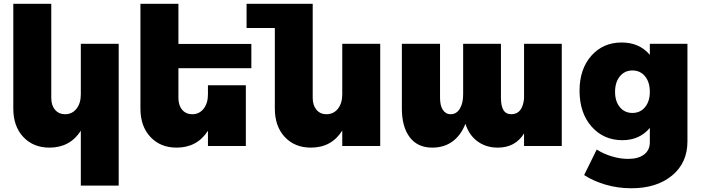

<svg xmlns="http://www.w3.org/2000/svg" viewBox="-20 -777 3745 1022"><path d="M410.2 -543.9H611.8V210.9H410.2V-81.1Q352.5 8.8 243.2 8.8Q157.2 8.8 104 -47.9Q50.8 -104.5 50.8 -199.2V-756.8H252.9V-255.9Q252.9 -215.8 273.2 -192.4Q293.5 -168.9 327.1 -168.9Q364.7 -169.4 387.5 -198.7Q410.2 -228 410.2 -274.9Z M1317.9 -414.1H929.7V-255.9Q929.7 -215.8 950 -192.4Q970.2 -168.9 1003.9 -168.9Q1041.5 -169.4 1064.2 -198.7Q1086.9 -228 1086.9 -274.9V-323.2H1288.6V0H1086.9V-81.1Q1029.3 8.8 919.9 8.8Q834 8.8 780.8 -47.9Q727.5 -104.5 727.5 -199.2V-756.8H929.7V-543H1317.9Z M1801.8 -543.9H2003.9V0H1801.8V-82Q1744.6 8.8 1634.8 8.8Q1548.8 8.8 1495.8 -47.9Q1442.9 -104.5 1442.9 -199.2V-627.9H1292.5V-756.8H1644.5V-255.9Q1644.5 -216.3 1664.6 -192.6Q1684.6 -168.9 1717.8 -168.9Q1756.3 -169.4 1779.1 -198.7Q1801.8 -228 1801.8 -274.9Z M2769.5 -543.9H2970.2V0H2769.5V-66.9Q2723.1 8.8 2629.4 8.8Q2566.9 8.8 2521.5 -24.7Q2476.1 -58.1 2457.5 -118.2Q2433.1 -56.2 2388.2 -23.7Q2343.3 8.8 2281.2 8.8Q2202.6 8.8 2160.9 -46.6Q2119.1 -102.1 2119.1 -199.2V-543.9H2322.3V-255.9Q2322.3 -214.8 2337.4 -191.9Q2352.5 -168.9 2379.4 -168.9Q2410.2 -169.4 2427.7 -198.5Q2445.3 -227.5 2445.3 -274.9V-543.9H2646.5V-255.9Q2646.5 -213.4 2659.7 -191.2Q2672.9 -168.9 2703.1 -168.9Q2761.2 -170.4 2769.5 -252Z M3439 -543.9H3639.2V-23.9Q3639.2 89.8 3557.1 157.5Q3475.1 225.1 3340.3 225.1Q3268.1 225.1 3202.4 205.6Q3136.7 186 3089.4 154.8L3156.2 19Q3192.4 42 3236.8 55.4Q3281.2 68.8 3323.2 68.8Q3377.9 68.8 3408.4 45.4Q3439 22 3439 -19V-96.2Q3384.3 -30.8 3293 -30.8Q3192.9 -30.8 3128.9 -103.3Q3064.9 -175.8 3064.9 -293.9Q3064.9 -409.2 3127.4 -480Q3189.9 -550.8 3289.1 -550.8Q3383.8 -550.8 3439 -484.9ZM3346.2 -175.8Q3388.2 -175.8 3413.6 -206.8Q3439 -237.8 3439 -288.1Q3439 -339.8 3413.6 -370.8Q3388.2 -401.9 3346.2 -401.9Q3304.7 -401.9 3279.3 -370.4Q3253.9 -338.9 3253.9 -288.1Q3253.9 -237.8 3279.3 -206.8Q3304.7 -175.8 3346.2 -175.8Z"/></svg>

Font: Montserrat arm ExtraBold
Style: Regular
Weight: 800
Designer: Julieta Ulanovsky
Foundry: Julieta Ulanovsky
Version: Version 6.000;PS 006.000;hotconv 1.0.88;makeotf.lib2.5.64775